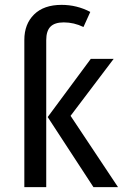

<svg xmlns="http://www.w3.org/2000/svg" viewBox="-20 -769 505 789"><path d="M170 -604V0H80V-605Q80 -670 120 -709.5Q160 -749 233 -749Q296 -749 351 -720L323 -658Q284 -677 242 -677Q205 -677 187.5 -659.5Q170 -642 170 -604ZM465 0H364L176 -288L353 -527H447L270 -293Z"/></svg>

Font: Fira Sans Condensed
Style: Regular
Weight: 400
Width: 3
Designer: bBox Type GmbH & Carrois Corporate GbR & Edenspiekermann AG
Foundry: bBox Type GmbH & Carrois Corporate GbR & Edenspiekermann AG
Version: Version 4.301